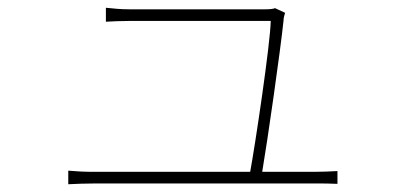

<svg xmlns="http://www.w3.org/2000/svg" viewBox="-20 -508 1040 495"><path d="M656 -65C670 -147 703 -378 711 -455C711 -461 713 -469 715 -475L689 -487C685 -485 676 -484 664 -484H313C289 -484 274 -486 253 -488V-452C274 -453 287 -454 314 -454H678C677 -396 638 -135 625 -65H224C198 -65 178 -66 156 -68V-33C178 -34 198 -35 224 -35H793C810 -35 834 -35 850 -34V-67C834 -66 809 -65 790 -65Z"/></svg>

Font: Noto Sans Japanese Thin
Style: Regular
Weight: 100
Designer: Ryoko NISHIZUKA (kana & ideographs); Paul D. Hunt (Latin, Greek & Cyrillic); Wenlong ZHANG (bopomofo); Sandoll Communica
Foundry: Adobe Systems Incorporated
Version: Version 1.000;PS 1;hotconv 1.0.78;makeotf.lib2.5.61930